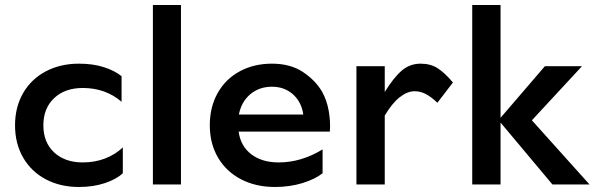

<svg xmlns="http://www.w3.org/2000/svg" viewBox="-20 -736 2372 766"><path d="M295 10Q221 10 163 -20.5Q105 -51 72.5 -107Q40 -163 40 -236Q40 -309 72.5 -365Q105 -421 163 -451.5Q221 -482 295 -482Q351 -482 394.5 -468Q438 -454 465 -432V-330Q401 -385 310 -385Q239 -385 196 -344.5Q153 -304 153 -236Q153 -168 196 -128Q239 -88 310 -88Q359 -88 400 -104Q441 -120 470 -148V-45Q445 -21 398.5 -5.5Q352 10 295 10Z M702 -716V0H590V-716Z M1065 -482Q1139 -482 1189 -448.5Q1239 -415 1265 -370Q1284 -336 1291.5 -293.5Q1299 -251 1296 -211H932Q940 -153 982.5 -120.5Q1025 -88 1092 -88Q1182 -88 1267 -140V-45Q1239 -22 1188 -6Q1137 10 1077 10Q1001 10 942 -20.5Q883 -51 850 -107Q817 -163 817 -236Q817 -309 848.5 -365Q880 -421 936.5 -451.5Q993 -482 1065 -482ZM1190 -279Q1183 -329 1149 -359.5Q1115 -390 1065 -390Q1014 -390 978.5 -360Q943 -330 933 -279Z M1402 0V-472H1515V-369Q1550 -426 1582.5 -454Q1615 -482 1658 -482Q1698 -482 1726.5 -463.5Q1755 -445 1787 -407L1725 -326Q1700 -350 1678.5 -361Q1657 -372 1634 -372Q1605 -372 1574.5 -348Q1544 -324 1515 -275V0Z M2102 -256 2332 0H2184L1977 -247V0H1864V-716H1977V-266L2154 -472H2302Z"/></svg>

Font: Madhuban Medium
Style: Regular
Weight: 500
Designer: jaikishan Patel
Foundry: MagicType
Version: Version 1.000